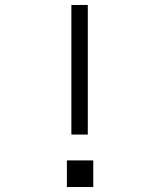

<svg xmlns="http://www.w3.org/2000/svg" viewBox="-20 -750 640 772"><path d="M267 -209V-730H333V-209ZM249 -105H355V2H249Z"/></svg>

Font: Tiny ExtraLight
Style: Regular
Weight: 200
Monospace: yes
Designer: Philipp Nurullin, Konstantin Bulenkov
Foundry: JetBrains
Version: Version 2.251; ttfautohint (v1.8.4.7-5d5b)